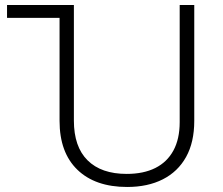

<svg xmlns="http://www.w3.org/2000/svg" viewBox="-20 -734 889 764"><path d="M486 10Q359 10 288 -58.5Q217 -127 217 -253V-663H8V-714H274V-254Q274 -150 328.5 -96Q383 -42 484 -42Q551 -42 598 -65.5Q645 -89 670 -135Q695 -181 695 -248V-714H753V-253Q753 -168 720.5 -109.5Q688 -51 628 -20.5Q568 10 486 10Z"/></svg>

Font: Noto Sans Georgian Light
Style: Regular
Weight: 300
Version: Version 2.002